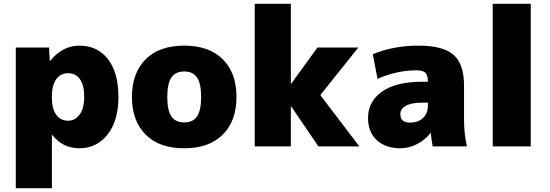

<svg xmlns="http://www.w3.org/2000/svg" viewBox="-20 -770 2895 1010"><path d="M238 -520 242 -450H244Q309 -530 398 -530Q492 -530 547.5 -459.5Q603 -389 603 -260Q603 -134 545.5 -62Q488 10 398 10Q310 10 255 -60H253V220H63V-520ZM423 -260Q423 -322 400.5 -353.5Q378 -385 338 -385Q299 -385 276 -353.5Q253 -322 253 -265V-255Q253 -197 276 -166Q299 -135 338 -135Q375 -135 399 -167.5Q423 -200 423 -260Z M746 -458Q818 -530 949 -530Q1080 -530 1152 -458Q1224 -386 1224 -260Q1224 -134 1152 -62Q1080 10 949 10Q818 10 746 -62Q674 -134 674 -260Q674 -386 746 -458ZM882 -157Q904 -126 949 -126Q994 -126 1016 -157Q1038 -188 1038 -260Q1038 -332 1016 -363Q994 -394 949 -394Q904 -394 882 -363Q860 -332 860 -260Q860 -188 882 -157Z M1512 -210H1510V0H1320V-750H1510V-330H1512L1650 -520H1865L1665 -270L1870 0H1655Z M2201 -340H2231Q2231 -374 2218 -387Q2205 -400 2171 -400Q2066 -400 1966 -355L1941 -485Q2051 -530 2181 -530Q2311 -530 2366 -481.5Q2421 -433 2421 -320V-140Q2421 -68 2436 0H2256Q2250 -34 2246 -70H2244Q2217 -34 2174 -12Q2131 10 2086 10Q2009 10 1962.5 -32.5Q1916 -75 1916 -150Q1916 -236 1989.5 -288Q2063 -340 2201 -340ZM2086 -170Q2086 -125 2136 -125Q2179 -125 2205 -149Q2231 -173 2231 -215V-230H2201Q2144 -230 2115 -213.5Q2086 -197 2086 -170Z M2572 0V-750H2772V0Z"/></svg>

Font: M PLUS 1p Black
Style: Regular
Weight: 900
Version: Version 1.061